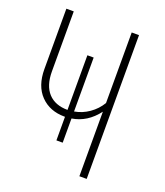

<svg xmlns="http://www.w3.org/2000/svg" viewBox="-128 -769 736 856"><g transform="rotate(20 240.0 -341.0)"><path d="M349.1 -682.1H383.8V0H349.1V-306.2Q299.8 -241.2 228 -230V-115.2H198.2V-227.1H195.8Q125.5 -227.1 82.3 -271.5Q39.1 -315.9 39.1 -396V-682.1H74.2V-397.9Q74.2 -330.1 106.7 -294.9Q139.2 -259.8 198.2 -259.8V-519H228V-263.2Q265.1 -269.5 297.1 -291.7Q329.1 -314 349.1 -347.2Z"/></g></svg>

Font: Fira Sans Compressed UltraLight
Style: Regular
Weight: 200
Width: 1
Designer: Carrois Corporate & Edenspiekermann AG
Foundry: Carrois Corporate GbR & Edenspiekermann AG
Version: Version 4.203;PS 004.203;hotconv 1.0.88;makeotf.lib2.5.64775